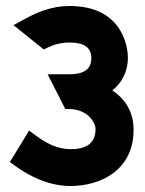

<svg xmlns="http://www.w3.org/2000/svg" viewBox="-20 -610 483 641"><path d="M13 -69 31 -56C79 -21 144 11 215 11C315 11 426 -41 426 -177C426 -236 398 -280 355 -308C385 -332 407 -369 407 -418C407 -444 395 -590 212 -590C152 -590 103 -569 58 -544L25 -526L126 -445L139 -451C159 -461 183 -468 213 -468C261 -468 285 -451 285 -416C285 -375 255 -362 210 -362H139L198 -246H210C274 -246 299 -199 299 -180C299 -134 272 -112 215 -112C171 -112 132 -133 99 -158L77 -174Z"/></svg>

Font: Charger Sport
Style: UltNrw
Weight: 1000
Designer: Jasper
Foundry: Cannot Into Space Fonts
Version: Version 1.1